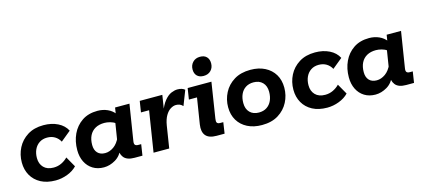

<svg xmlns="http://www.w3.org/2000/svg" viewBox="-52 -1012 3160 1432"><g transform="rotate(-15 1528.0 -295.5)"><path d="M241.5 11Q174.9 11 127.7 -14Q80.6 -39.1 55.6 -83.1Q30.6 -127.1 30.6 -183Q30.6 -243.7 57 -295.4Q83.4 -347 134.2 -379Q184.9 -411 257.8 -411Q319.8 -411 367.7 -387.3Q415.6 -363.5 437.3 -320.7L359.2 -256.7Q344.5 -284.2 319.2 -299.3Q293.9 -314.4 260.3 -314.4Q225.7 -314.4 200.3 -297.7Q174.9 -281 161.5 -252.1Q148 -223.2 148 -186.1Q148 -141.2 174.9 -113.4Q201.8 -85.6 251.2 -85.6Q284 -85.6 312.2 -99.1Q340.4 -112.6 360.9 -134.1L406.6 -53.7Q378.1 -23.5 333.1 -6.3Q288 11 241.5 11Z M614.4 10Q565.6 10 529.5 -12.3Q493.3 -34.6 473.6 -74.3Q453.9 -114.1 453.9 -165.3Q453.9 -233 479.7 -288.3Q505.6 -343.5 554.8 -376.8Q604 -410 674.8 -410Q716 -410 751.4 -394.3Q786.8 -378.5 809.5 -347.8L798.5 -335L808.8 -400H919.8L875.9 -124.2Q872.1 -102.3 879.1 -93.9Q886.1 -85.5 903.6 -85.5H926.2L913 0H852Q792.9 0 769.2 -30.6Q745.5 -61.1 752.5 -107.4L755.2 -125.8L769.8 -99Q747.7 -41.9 703.8 -16Q659.8 10 614.4 10ZM650.4 -90.4Q684.6 -90.4 717.1 -113.4Q749.6 -136.5 769.5 -183.1L758.5 -147.4L784.2 -308.1L784.4 -284.8Q768.2 -297.3 744.5 -303.5Q720.9 -309.7 701 -309.7Q659.9 -309.7 630.9 -293.5Q601.9 -277.3 586.6 -246.9Q571.3 -216.4 571.3 -173.8Q571.3 -134.7 592.1 -112.5Q612.8 -90.4 650.4 -90.4Z M998.8 0 1048.5 -314.5H985.9L999.2 -400H1173.6L1149.9 -249.9L1142.9 -261.7Q1165.6 -325 1191.8 -356.6Q1218 -388.3 1244.4 -399.2Q1270.8 -410 1292 -410Q1328.8 -410 1348.7 -392.3L1304.2 -277.9Q1293.5 -290.1 1280.5 -295.4Q1267.5 -300.6 1251.5 -300.6Q1231 -300.6 1209.3 -287.1Q1187.6 -273.6 1170.9 -244.9Q1154.2 -216.2 1146.7 -171.3L1119.7 0Z M1485.9 0Q1426.7 0 1402.4 -29.3Q1378.1 -58.6 1386.6 -114.4L1418.5 -314.5H1355.9L1369.2 -400H1552.7L1509.8 -125.7Q1506 -104.5 1511.9 -95Q1517.8 -85.5 1537.5 -85.5H1560.1L1547.3 0ZM1508.9 -456.3Q1476.3 -456.3 1458.3 -474.2Q1440.3 -492.2 1440.3 -523.6Q1440.3 -557.2 1461.7 -579.4Q1483 -601.6 1517.9 -601.6Q1550.8 -601.6 1568.5 -583.4Q1586.2 -565.2 1586.2 -533.8Q1586.2 -499.7 1565 -478Q1543.8 -456.3 1508.9 -456.3Z M1834.9 10.3Q1770.7 10.3 1723.2 -13.9Q1675.7 -38.1 1649.7 -81.4Q1623.6 -124.8 1623.6 -183.3Q1623.6 -243 1650.4 -294.6Q1677.1 -346.3 1728.8 -378.3Q1780.4 -410.3 1855.3 -410.3Q1919.3 -410.3 1966.8 -386.1Q2014.3 -361.9 2040.4 -318.6Q2066.4 -275.3 2066.4 -216.7Q2066.4 -157 2039.7 -105.4Q2013 -53.8 1961.7 -21.8Q1910.4 10.3 1834.9 10.3ZM1836.3 -85.9Q1872.4 -85.9 1897.5 -102.5Q1922.7 -119.1 1935.9 -148.6Q1949.1 -178.1 1949.1 -216.2Q1949.1 -261.6 1923.5 -287.8Q1897.9 -314.1 1853.7 -314.1Q1818.4 -314.1 1792.9 -297.7Q1767.4 -281.2 1754.2 -251.9Q1741 -222.7 1741 -183.7Q1741 -138.4 1766.6 -112.2Q1792.2 -85.9 1836.3 -85.9Z M2338.5 11Q2271.9 11 2224.7 -14Q2177.6 -39.1 2152.6 -83.1Q2127.6 -127.1 2127.6 -183Q2127.6 -243.7 2154 -295.4Q2180.4 -347 2231.2 -379Q2281.9 -411 2354.8 -411Q2416.8 -411 2464.7 -387.3Q2512.6 -363.5 2534.3 -320.7L2456.2 -256.7Q2441.5 -284.2 2416.2 -299.3Q2390.9 -314.4 2357.3 -314.4Q2322.7 -314.4 2297.3 -297.7Q2271.9 -281 2258.5 -252.1Q2245 -223.2 2245 -186.1Q2245 -141.2 2271.9 -113.4Q2298.8 -85.6 2348.2 -85.6Q2381 -85.6 2409.2 -99.1Q2437.4 -112.6 2457.9 -134.1L2503.6 -53.7Q2475.1 -23.5 2430.1 -6.3Q2385 11 2338.5 11Z M2711.4 10Q2662.6 10 2626.5 -12.3Q2590.3 -34.6 2570.6 -74.3Q2550.9 -114.1 2550.9 -165.3Q2550.9 -233 2576.7 -288.3Q2602.6 -343.5 2651.8 -376.8Q2701 -410 2771.8 -410Q2813 -410 2848.4 -394.3Q2883.8 -378.5 2906.5 -347.8L2895.5 -335L2905.8 -400H3016.8L2972.9 -124.2Q2969.1 -102.3 2976.1 -93.9Q2983.1 -85.5 3000.6 -85.5H3023.2L3010 0H2949Q2889.9 0 2866.2 -30.6Q2842.5 -61.1 2849.5 -107.4L2852.2 -125.8L2866.8 -99Q2844.7 -41.9 2800.8 -16Q2756.8 10 2711.4 10ZM2747.4 -90.4Q2781.6 -90.4 2814.1 -113.4Q2846.6 -136.5 2866.5 -183.1L2855.5 -147.4L2881.2 -308.1L2881.4 -284.8Q2865.2 -297.3 2841.5 -303.5Q2817.9 -309.7 2798 -309.7Q2756.9 -309.7 2727.9 -293.5Q2698.9 -277.3 2683.6 -246.9Q2668.3 -216.4 2668.3 -173.8Q2668.3 -134.7 2689.1 -112.5Q2709.8 -90.4 2747.4 -90.4Z"/></g></svg>

Font: Rokkitt SemiBold
Style: Italic
Weight: 600
Italic angle: -9°
Designer: Vernon Adams
Foundry: Vernon Adams
Version: Version 3.103